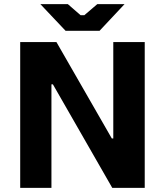

<svg xmlns="http://www.w3.org/2000/svg" viewBox="-20 -902 791 922"><path d="M295 -754H458L578 -882H447L385 -829H367L306 -882H174ZM77 0H227V-497H234L519 0H675V-700H524V-237H517L251 -700H77Z"/></svg>

Font: Fixel Display Bold
Style: Bold
Weight: 700
Designer: AlfaBravo + MacPaw
Foundry: Kyrylo Tkachov, Marchela Mozhyna, Serhii Makarenko, Maria Weinstein, Zakhar Kryvoshyya
Version: Version 1.211